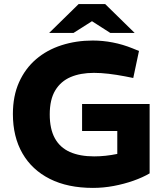

<svg xmlns="http://www.w3.org/2000/svg" viewBox="-20 -908 795 938"><path d="M434 10Q311 10 223.5 -34Q136 -78 89.5 -159Q43 -240 43 -351Q43 -439 73 -506Q103 -573 156 -618.5Q209 -664 280.5 -687Q352 -710 433 -710Q482 -710 531 -700.5Q580 -691 627 -672L659 -659L631 -527L591 -535Q549 -543 511 -547.5Q473 -552 439 -552Q373 -552 325 -531.5Q277 -511 250 -466.5Q223 -422 223 -349Q223 -278 248 -232.5Q273 -187 321.5 -165.5Q370 -144 440 -144Q467 -144 495.5 -147Q524 -150 553 -156V-268H381V-400H711V-61Q677 -41 631.5 -25Q586 -9 535.5 0.5Q485 10 434 10ZM220 -747 364 -888H494L454 -820L339 -747ZM519 -747 405 -820 364 -888H494L638 -747Z"/></svg>

Font: REM
Style: Bold
Weight: 700
Designer: Octavio Pardo
Foundry: Ashler Design
Version: Version 1.005;gftools[0.9.28]